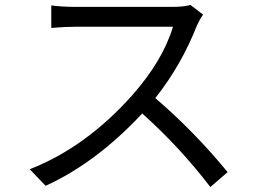

<svg xmlns="http://www.w3.org/2000/svg" viewBox="-20 -728 1040 775"><path d="M799.8 -668.9Q786.1 -649.9 774.9 -625Q711.9 -464.8 606.9 -332Q763.2 -198.2 898.9 -33.2L829.1 26.9Q706.1 -133.8 554.2 -270Q368.2 -70.8 164.1 22L100.1 -44.9Q325.2 -132.8 512.2 -341.8Q637.2 -482.9 678.2 -620.1H288.1Q242.2 -620.1 187 -615.2V-706.1Q229 -700.2 288.1 -700.2H673.8Q723.1 -700.2 749 -708Z"/></svg>

Font: Black Ops One [rus by aLiNcE]
Style: Regular
Weight: 400
Designer: James Grieshaber
Foundry: James Grieshaber
Version: Version 1.002;May 25, 2024;FontCreator 13.0.0.2680 64-bit